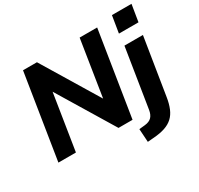

<svg xmlns="http://www.w3.org/2000/svg" viewBox="-186 -961 1438 1386"><g transform="rotate(-30 532.5 -268.0)"><path d="M35 0 147 -705H263L563 -210H541L619 -705H765L653 0H536L237 -493H259L181 0ZM879 -588 902 -729H1065L1042 -588ZM669 193 662 83 711 78Q748 74 767 54.5Q786 35 792 -2L870 -493H1024L948 -18Q940 33 924 71Q908 109 881.5 133.5Q855 158 815 171.5Q775 185 717 189Z"/></g></svg>

Font: Nunito Sans 11pt ExtraBold
Style: Italic
Weight: 800
Italic angle: -9°
Version: Version 3.101;gftools[0.9.27]